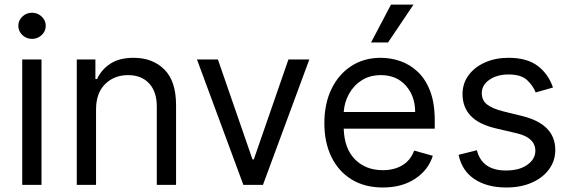

<svg xmlns="http://www.w3.org/2000/svg" viewBox="-20 -804 2485 835"><path d="M76.7 0V-545.5H160.5V0ZM119.3 -634.9Q94.8 -634.9 77.2 -651.6Q59.7 -668.3 59.7 -691.8Q59.7 -715.2 77.2 -731.9Q94.8 -748.6 119.3 -748.6Q143.8 -748.6 161.4 -731.9Q179 -715.2 179 -691.8Q179 -668.3 161.4 -651.6Q143.8 -634.9 119.3 -634.9Z M397.7 -328.1V0H313.9V-545.5H394.9V-460.2H402Q421.2 -501.8 460.2 -527.2Q499.3 -552.6 561.1 -552.6Q643.8 -552.6 694.8 -501.8Q745.7 -451 745.7 -346.6V0H661.9V-340.9Q661.9 -405.2 628.6 -441.2Q595.2 -477.3 536.9 -477.3Q476.9 -477.3 437.3 -438.4Q397.7 -399.5 397.7 -328.1Z M1325.3 -545.5 1123.6 0H1038.4L836.6 -545.5H927.6L1078.1 -110.8H1083.8L1234.4 -545.5Z M1644.9 11.4Q1566.1 11.4 1509.1 -23.6Q1452.1 -58.6 1421.3 -121.6Q1390.6 -184.7 1390.6 -268.5Q1390.6 -352.3 1421.3 -416.4Q1452.1 -480.5 1507.3 -516.5Q1562.5 -552.6 1636.4 -552.6Q1679 -552.6 1720.5 -538.4Q1762.1 -524.1 1796.2 -492.4Q1830.3 -460.6 1850.5 -408.4Q1870.7 -356.2 1870.7 -279.8V-244.3H1474.8Q1477.6 -157 1524.3 -110.4Q1571 -63.9 1644.9 -63.9Q1694.2 -63.9 1729.8 -85.2Q1765.3 -106.5 1781.2 -149.1L1862.2 -126.4Q1843 -64.6 1785.5 -26.6Q1728 11.4 1644.9 11.4ZM1474.8 -316.8H1785.5Q1785.5 -386 1745 -431.6Q1704.5 -477.3 1636.4 -477.3Q1588.4 -477.3 1553.3 -454.9Q1518.1 -432.5 1497.9 -395.8Q1477.6 -359 1474.8 -316.8ZM1593.8 -619.3 1680.4 -784.1H1778.4L1667.6 -619.3Z M2384.9 -423.3 2309.7 -402Q2298.7 -430.4 2272.7 -455.3Q2246.8 -480.1 2191.8 -480.1Q2141.7 -480.1 2108.5 -457.2Q2075.3 -434.3 2075.3 -399.1Q2075.3 -367.9 2098 -349.8Q2120.7 -331.7 2169 -319.6L2250 -299.7Q2394.9 -264.2 2394.9 -152Q2394.9 -105.1 2368.1 -68.2Q2341.3 -31.2 2293.3 -9.9Q2245.4 11.4 2181.8 11.4Q2098.4 11.4 2043.7 -24.9Q1989 -61.1 1974.4 -130.7L2054 -150.6Q2076.3 -62.5 2180.4 -62.5Q2239 -62.5 2273.6 -87.5Q2308.2 -112.6 2308.2 -147.7Q2308.2 -205.6 2227.3 -224.4L2136.4 -245.7Q2061.4 -263.5 2026.5 -301Q1991.5 -338.4 1991.5 -394.9Q1991.5 -441.1 2017.6 -476.6Q2043.7 -512.1 2089 -532.3Q2134.2 -552.6 2191.8 -552.6Q2272.7 -552.6 2319.1 -517Q2365.4 -481.5 2384.9 -423.3Z"/></svg>

Font: Inter UI
Style: Regular
Weight: 400
Designer: Rasmus Andersson
Foundry: rsms
Version: 3.2;8d6f07862